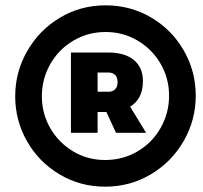

<svg xmlns="http://www.w3.org/2000/svg" viewBox="-20 -709 760 720"><path d="M714 -350Q714 -259 669 -180.5Q624 -102 546 -55.5Q468 -9 374 -9Q281 -9 203.5 -55Q126 -101 81.5 -179Q37 -257 37 -348Q37 -439 82 -517.5Q127 -596 204.5 -642.5Q282 -689 376 -689Q469 -689 546.5 -643.5Q624 -598 669 -520Q714 -442 714 -350ZM614 -350Q614 -415 582.5 -469.5Q551 -524 496.5 -556.5Q442 -589 376 -589Q310 -589 255 -556.5Q200 -524 168.5 -468.5Q137 -413 137 -348Q137 -283 168.5 -228.5Q200 -174 254 -141.5Q308 -109 374 -109Q441 -109 496 -141.5Q551 -174 582.5 -229.5Q614 -285 614 -350ZM468 -309 528 -211H415L379 -289H346V-211H246V-512H387Q448 -512 482 -484Q516 -456 516 -405Q516 -338 468 -309ZM346 -365H387Q403 -365 412 -374.5Q421 -384 421 -401Q421 -418 412 -427.5Q403 -437 387 -437H346Z"/></svg>

Font: Gontserrat Black
Style: Italic
Weight: 900
Italic angle: -11.3°
Designer: Julieta Ulanovsky
Foundry: Julieta Ulanovsky
Version: Version 6.001